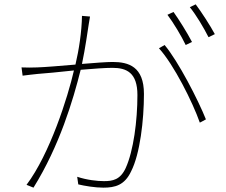

<svg xmlns="http://www.w3.org/2000/svg" viewBox="-20 -847 1040 883"><path d="M394 -771 357 -774C356 -702 343 -617 327 -550C257 -544 185 -538 151 -537C124 -536 106 -536 79 -537L84 -499C105 -502 136 -505 153 -507C186 -509 253 -516 320 -523C292 -400 209 -139 102 3L134 16C254 -177 316 -386 351 -526C409 -531 465 -535 497 -535C562 -535 612 -513 612 -410C612 -292 594 -153 558 -74C533 -20 498 -14 458 -14C428 -14 380 -19 335 -34L340 1C369 8 417 16 455 16C509 16 553 5 583 -59C624 -139 642 -295 642 -415C642 -541 571 -562 498 -562C472 -562 417 -558 357 -553C372 -623 384 -710 388 -735C390 -749 392 -760 394 -771ZM737 -640 711 -625C780 -549 866 -377 899 -283L927 -298C891 -388 800 -565 737 -640ZM778 -792 750 -779C778 -742 815 -680 834 -640L863 -654C840 -698 803 -757 778 -792ZM880 -827 853 -814C883 -777 916 -721 939 -676L968 -690C947 -729 907 -791 880 -827Z"/></svg>

Font: Source Han Sans JP ExtraLight
Style: Regular
Weight: 250
Designer: Ryoko NISHIZUKA 西塚涼子 (kana, bopomofo & ideographs); Paul D. Hunt (Latin, Greek & Cyrillic); Sandoll Communications 산돌커뮤니
Foundry: Adobe
Version: Version 2.001;hotconv 1.0.107;makeotfexe 2.5.65593